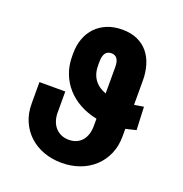

<svg xmlns="http://www.w3.org/2000/svg" viewBox="-133 -855 936 982"><g transform="rotate(20 335.0 -363.5)"><path d="M60.4 -225.1V-339.8H201V-225.1Q201 -202.1 207.6 -181.6Q214.1 -161.2 227.1 -146.1Q240.1 -131 258.9 -122.3Q277.7 -113.6 302.2 -113.6Q324.2 -113.6 342 -121.3Q359.7 -128.9 372.3 -143.3Q384.9 -157.7 391.7 -178.4Q398.4 -199.2 398.4 -225.1V-263.5Q347.3 -273.8 305.6 -296.7Q263.8 -319.6 234.2 -353Q204.5 -386.4 188.4 -428.8Q172.2 -471.2 172.2 -520.6V-536.9Q172.2 -581.7 185.9 -618.4Q199.6 -655.2 225.1 -681.6Q250.7 -708.1 286.9 -722.7Q323.2 -737.2 368.3 -737.2Q415.8 -737.2 450.8 -721.2Q485.8 -705.3 508.9 -677Q532 -648.8 543.3 -610.4Q554.7 -572.1 554.7 -527.7V-396Q564.6 -397.4 577.2 -399.5Q589.8 -401.6 605.8 -404.1L611.2 -278.8Q593 -274.1 579.2 -271Q565.3 -267.8 554.7 -265.3V-225.1Q554.7 -171.5 535.9 -128.2Q517 -84.9 483.8 -54.2Q450.6 -23.4 405.2 -6.7Q359.7 9.9 306.5 9.9Q255 9.9 209.9 -6.4Q164.8 -22.7 131.4 -53.3Q98 -83.8 79 -127.3Q60 -170.8 60.4 -225.1ZM398.4 -400.9V-544.7Q398.4 -604.4 356.2 -604.4Q336.6 -604.4 325.3 -590.9Q313.9 -577.4 313.2 -546.2L312.9 -528.4Q310.7 -433.2 398.4 -400.9Z"/></g></svg>

Font: Inter P
Style: Bold
Weight: 700
Designer: Rasmus Andersson
Foundry: rsms
Version: Version 3.018;git-588b23468